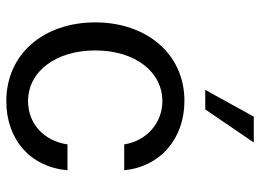

<svg xmlns="http://www.w3.org/2000/svg" viewBox="-128 -686 825 609"><g transform="rotate(90 284.5 -381.5)"><path d="M301 11C423 11 510 -66 520 -183H438C427 -107 371 -58 301 -58C206 -58 140 -147 140 -271C140 -398 208 -484 301 -484C371 -484 427 -433 438 -363H520C509 -477 420 -554 300 -554C151 -554 51 -434 51 -271C51 -108 151 11 301 11ZM265 -620H327L432 -774H350Z"/></g></svg>

Font: Wafeq
Style: Regular
Weight: 400
Designer: Rasmus Andersson & Azza Alameddine
Foundry: Google & TypeTogether
Version: Version 3.000;FEAKit 1.0